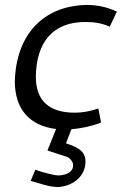

<svg xmlns="http://www.w3.org/2000/svg" viewBox="-20 -514 493 777"><path d="M216 196C201 196 153 184 123 173L104 218C149 230 171 241 213 243C272 241 326 201 326 140C326 94 288 80 247 66L269 9C306 6 347 -2 389 -18L378 -75C346 -64 315 -58 283 -58C179 -58 125 -106 125 -204C127 -344 195 -426 327 -425C364 -425 396 -419 424 -406L453 -467C415 -485 374 -494 333 -494C154 -492 45 -372 40 -185C40 -75 97 -5 207 8L172 95L254 122C262 126 276 140 276 154C276 184 246 195 216 196Z"/></svg>

Font: Cantarell
Style: Oblique
Weight: 400
Italic angle: -8°
Designer: Dave Crossland
Version: Version 0.024